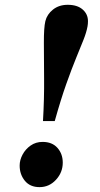

<svg xmlns="http://www.w3.org/2000/svg" viewBox="-20 -766 416 796"><path d="M158.2 -264.2Q163.6 -356.4 162.8 -440.9Q162.1 -525.4 161.9 -588.1Q161.6 -650.9 168 -678.2Q174.8 -706.5 199.7 -726.3Q224.6 -746.1 260.7 -746.1Q300.3 -746.1 322.5 -726.8Q344.7 -707.5 344.7 -678.2Q344.7 -666.5 342.8 -656.2Q338.4 -631.8 326.2 -601.1Q314 -570.3 295.9 -526.4Q277.8 -482.4 255.1 -418.7Q232.4 -355 207 -264.2ZM61.5 -79.6Q61.5 -102.5 73.5 -125Q85.4 -147.5 106.9 -162.6Q128.4 -177.7 156.7 -177.7Q196.3 -177.7 218.3 -152.8Q240.2 -127.9 240.2 -91.8Q240.2 -51.3 212.2 -20.8Q184.1 9.8 144 9.8Q104.5 9.8 83 -16.6Q61.5 -43 61.5 -79.6Z"/></svg>

Font: Gelasio
Style: Bold Italic
Weight: 700
Italic angle: -8.5°
Designer: Eben Sorkin
Foundry: Eben Sorkin
Version: Version 1.008